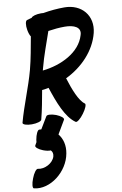

<svg xmlns="http://www.w3.org/2000/svg" viewBox="-140 -911 963 1511"><g transform="rotate(-10 342.0 -155.0)"><path d="M485 12C512 -24 525 -58 515 -65C470 -96 433 -193 404 -286C537 -350 646 -463 680 -600C713 -734 624 -838 487 -838C432 -838 375 -833 317 -823C311 -823 305 -824 298 -824C259 -824 226 -814 220 -802C207 -799 194 -795 181 -791C167 -787 162 -752 169 -713C173 -690 180 -670 188 -659C172 -573 158 -487 135 -400C99 -266 41 -134 5 0C3 13 35 24 76 24C118 24 153 13 155 0C175 -76 188 -152 202 -228C220 -230 238 -232 255 -236C294 -117 342 13 419 65C429 71 459 48 485 12ZM240 -400C264 -493 300 -585 331 -677C376 -684 420 -688 463 -688C535 -688 597 -663 575 -600C537 -469 384 -394 234 -378C236 -386 238 -393 240 -400ZM199 -19 142 76C137 75 131 75 125 75C112 75 96 109 89 150C88 156 88 162 87 168L73 193C66 205 91 226 127 240C150 249 172 253 187 252C199 264 204 281 198 303C182 355 113 390 61 377C49 374 26 404 11 445C-5 485 -8 520 4 523C130 554 278 439 303 297C315 235 301 179 268 139L331 32C338 20 313 -1 277 -15C240 -29 205 -31 199 -19Z"/></g></svg>

Font: Nupuram Black Oblique
Style: Regular
Weight: 900
Designer: Santhosh Thottingal (santhosh.thottingal@gmail.com)
Foundry: SMC
Version: Version 1.000